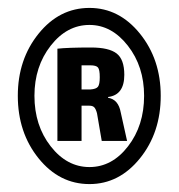

<svg xmlns="http://www.w3.org/2000/svg" viewBox="-20 -723 451 485"><path d="M206 -703Q281 -703 333.5 -638Q386 -573 386 -481Q386 -388 333.5 -323Q281 -258 206 -258Q130 -258 77.5 -323Q25 -388 25 -481Q25 -573 77.5 -638Q130 -703 206 -703ZM344 -481Q344 -555 303 -607.5Q262 -660 206 -660Q149 -660 108 -607.5Q67 -555 67 -481Q67 -406 108 -353.5Q149 -301 206 -301Q263 -301 303.5 -353.5Q344 -406 344 -481ZM301 -367H237L225 -437Q222 -448 218 -452Q214 -456 206 -456H186V-367H125V-600Q151 -603 210 -603Q255 -603 274.5 -588Q294 -573 294 -534Q294 -483 253 -478V-476Q279 -472 285 -439ZM186 -497H208Q223 -498 227.5 -504Q232 -510 232 -528Q232 -547 227.5 -552.5Q223 -558 208 -558H186Z"/></svg>

Font: exo2condensed_b
Style: Bold
Weight: 700
Width: 3
Designer: Natanael Gama
Version: Version 1.001;PS 001.001;hotconv 1.0.70;makeotf.lib2.5.58329